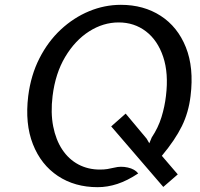

<svg xmlns="http://www.w3.org/2000/svg" viewBox="-20 -762 828 796"><path d="M385 14Q290 14 220 -32.5Q150 -79 116.5 -164Q83 -249 97 -364Q108 -450.5 143.5 -520.2Q179 -590 232.2 -639.5Q285.5 -689 349.5 -715.5Q413.5 -742 481 -742Q575.5 -742 646 -696.5Q716.5 -651 750.5 -566.2Q784.5 -481.5 770 -364Q762 -296 734 -239Q706 -182 651 -116L717 -39L657 13L441 -238L501 -291L588 -187L599 -168L609 -192Q636 -232.5 649.5 -276.5Q663 -320.5 668 -364Q679.5 -458 656.5 -526.5Q633.5 -595 585 -632Q536.5 -669 472 -669Q408 -669 349.8 -632Q291.5 -595 250.5 -526.5Q209.5 -458 198 -364Q189.5 -294.5 200.5 -238.2Q211.5 -182 238.2 -141.8Q265 -101.5 305 -80.2Q345 -59 394 -59Q412 -59 425.2 -61.2Q438.5 -63.5 454 -67Q481 -74 510 -67.5Q539 -61 553 -43Q508 -13 466.8 0.5Q425.5 14 385 14Z"/></svg>

Font: Expletus Sans
Style: Italic
Weight: 400
Italic angle: -7°
Designer: Jasper de Waard
Foundry: Designtown
Version: Version 7.500